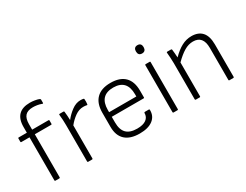

<svg xmlns="http://www.w3.org/2000/svg" viewBox="-71 -1172 2131 1661"><g transform="rotate(-30 994.5 -341.5)"><path d="M121 0Q114 0 114 -7V-437H32Q26 -437 26 -444V-477Q26 -483 32 -483H114V-540Q114 -695 266 -695Q288 -695 312.5 -691Q337 -687 353 -681Q364 -676 364 -670V-637Q364 -628 351 -634Q333 -641 310.5 -644.5Q288 -648 269 -648Q215 -648 191 -621Q167 -594 167 -538V-483H331Q337 -483 337 -477V-444Q337 -437 331 -437H167V-7Q167 0 160 0Z M448 0Q441 0 441 -7V-369Q441 -423 435 -476Q434 -483 442 -483H479Q486 -483 487 -477Q492 -435 493 -391Q524 -431 567 -463Q610 -495 655 -495Q675 -495 685 -492Q691 -491 691 -485Q692 -472 692 -459.5Q692 -447 690 -436Q690 -427 680 -430Q668 -433 647 -433Q605 -433 565.5 -405Q526 -377 494 -337V-7Q494 0 488 0Z M958 12Q864 12 815 -33Q766 -78 766 -165V-306Q766 -398 814 -446.5Q862 -495 955 -495Q1048 -495 1096 -447.5Q1144 -400 1144 -308V-241Q1144 -235 1138 -235H819V-179Q819 -106 853.5 -71Q888 -36 960 -36Q1019 -36 1050 -58.5Q1081 -81 1081 -122Q1081 -129 1089 -129H1128Q1134 -129 1135 -123Q1137 -60 1090.5 -24Q1044 12 958 12ZM819 -281H1091V-303Q1091 -448 956 -448Q819 -448 819 -303Z M1301 0Q1294 0 1294 -7V-477Q1294 -483 1301 -483H1341Q1347 -483 1347 -477V-7Q1347 0 1341 0ZM1321 -578Q1302 -578 1292.5 -588.5Q1283 -599 1283 -616V-624Q1283 -640 1292.5 -650.5Q1302 -661 1321 -661Q1340 -661 1349.5 -650.5Q1359 -640 1359 -624V-616Q1359 -599 1349.5 -588.5Q1340 -578 1321 -578Z M1523 0Q1516 0 1516 -7V-367Q1516 -393 1514 -423Q1512 -453 1510 -475Q1509 -483 1517 -483H1554Q1560 -483 1562 -477Q1564 -461 1566 -438.5Q1568 -416 1569 -395Q1618 -445 1665 -470Q1712 -495 1763 -495Q1832 -495 1868.5 -454.5Q1905 -414 1905 -330V-7Q1905 0 1898 0H1858Q1852 0 1852 -7V-327Q1852 -448 1752 -448Q1707 -448 1663.5 -422Q1620 -396 1569 -345V-7Q1569 0 1563 0Z"/></g></svg>

Font: Sofia Sans Light
Style: Regular
Weight: 300
Designer: Botio Nikoltchev, Ani Petrova
Foundry: lettersoup
Version: Version 4.100; ttfautohint (v1.8.3)